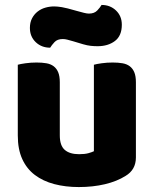

<svg xmlns="http://www.w3.org/2000/svg" viewBox="-20 -741 622 777"><path d="M52 -479Q62 -482 83.5 -485Q105 -488 128 -488Q150 -488 167.5 -485Q185 -482 197 -473Q209 -464 215.5 -448.5Q222 -433 222 -408V-193Q222 -152 242 -134.5Q262 -117 300 -117Q323 -117 337.5 -121Q352 -125 360 -129V-479Q370 -482 391.5 -485Q413 -488 436 -488Q458 -488 475.5 -485Q493 -482 505 -473Q517 -464 523.5 -448.5Q530 -433 530 -408V-104Q530 -54 488 -29Q453 -7 404.5 4.5Q356 16 299 16Q245 16 199.5 4Q154 -8 121 -33Q88 -58 70 -97.5Q52 -137 52 -193ZM290 -697Q308 -692 320 -689Q332 -686 340 -686Q362 -686 374 -699Q386 -712 391 -721Q426 -721 449.5 -698.5Q473 -676 473 -641Q473 -596 445 -575Q417 -554 375 -554Q361 -554 347 -555.5Q333 -557 316 -562L276 -574Q262 -578 252.5 -580.5Q243 -583 234 -583Q212 -583 200.5 -570.5Q189 -558 183 -548Q148 -548 124.5 -570.5Q101 -593 101 -628Q101 -650 109.5 -666.5Q118 -683 132 -694Q146 -705 163.5 -710Q181 -715 199 -715Q212 -715 230.5 -712Q249 -709 290 -697Z"/></svg>

Font: Baloo Tammudu
Style: Regular
Weight: 400
Designer: Omkar Shende and Ek Type
Foundry: Ek Type
Version: Version 1.443;PS 1.000;hotconv 16.6.51;makeotf.lib2.5.65220;